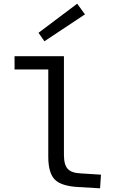

<svg xmlns="http://www.w3.org/2000/svg" viewBox="-20 -1015 654 1042"><path d="M242 -165V-638H59V-710H327V-174Q327 -121 347.5 -98.5Q368 -76 419 -74L528 -67L523 7L404 0Q312 -5 277 -41Q242 -77 242 -165ZM221 -791 189 -837 399 -995 441 -937Z"/></svg>

Font: Intel One Mono
Style: Regular
Weight: 400
Monospace: yes
Designer: Fred Shallcrass
Foundry: Frere-Jones Type LLC
Version: Version 1.400;hotconv 1.1.0;makeotfexe 2.6.0;FJTRelease1.4